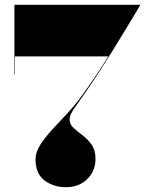

<svg xmlns="http://www.w3.org/2000/svg" viewBox="-20 -770 614 800"><path d="M128 -106Q128 -135.5 147.8 -166.5Q167.5 -197.5 198.2 -230.8Q229 -264 263 -300.5Q297 -337 326 -378Q340.5 -398.5 354.2 -418Q368 -437.5 386 -464.5Q404 -491.5 431 -535H42V-460H40V-750H565Q565 -750 550 -724.8Q535 -699.5 510.2 -658.5Q485.5 -617.5 455.5 -569Q425.5 -520.5 394.8 -472.8Q364 -425 338 -388Q311.5 -350 296.8 -329.2Q282 -308.5 276 -296.2Q270 -284 270 -272Q270 -252 286.2 -237.2Q302.5 -222.5 324 -206.2Q345.5 -190 361.8 -167Q378 -144 378 -108Q378 -58 343.8 -24Q309.5 10 254 10Q202.5 10 165.2 -18.5Q128 -47 128 -106Z"/></svg>

Font: Bodoni* 96pt Fatface
Style: Regular
Weight: 900
Version: Version 2.3